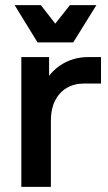

<svg xmlns="http://www.w3.org/2000/svg" viewBox="-20 -727 419 747"><path d="M63 0V-505H171V-376L142 -378Q163 -437 212 -471Q261 -505 324 -505H373V-402H307Q268 -402 239 -384.5Q210 -367 194 -335Q178 -303 178 -259V0ZM37 -707H139L195 -635L252 -707H355L265 -562H126Z"/></svg>

Font: Fustat
Style: Bold
Weight: 700
Designer: Mohamed Gaber, Khaled Hosny, Laura Garcia Mut
Foundry: Kief Type Foundry, Alif Type Foundry, Hard Type Foundry
Version: Version 1.007